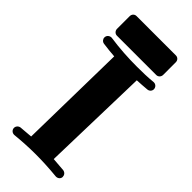

<svg xmlns="http://www.w3.org/2000/svg" viewBox="-279 -947 1010 1010"><g transform="rotate(45 226.0 -441.5)"><path d="M416 -682C416 -696 405 -708 390 -708C389 -708 389 -708 388 -708C349 -704 310 -703 270 -703C204 -703 136 -707 68 -717C67 -717 66 -717 65 -717C54 -717 39 -708 39 -691C39 -679 48 -668 61 -666C90 -662 118 -659 146 -657L135 -50C111 -48 86 -46 62 -44C49 -42 39 -31 39 -18C39 -5 50 7 65 7C66 7 66 7 67 7C117 2 168 -1 219 -1C271 -1 323 2 375 7C376 7 377 7 377 7C390 7 402 -2 403 -16C403 -30 395 -41 380 -44C354 -46 328 -48 303 -50L319 -652C344 -653 368 -655 392 -657C406 -658 416 -669 416 -682ZM397 -864C397 -879 386 -890 372 -890H79C65 -890 54 -879 54 -864V-770C54 -756 65 -744 79 -744H372C386 -744 397 -756 397 -770Z"/></g></svg>

Font: Ribeye
Style: Regular
Weight: 400
Designer: Astigmatic (AOETI)
Foundry: Astigmatic (AOETI)
Version: Version 1.000